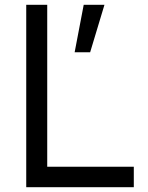

<svg xmlns="http://www.w3.org/2000/svg" viewBox="-20 -785 621 805"><path d="M90 -765H178V-86H541V0H90ZM331 -765H418L358 -566H293Z"/></svg>

Font: Application
Style: Regular
Weight: 400
Designer: Wei Huang
Foundry: Wei Huang
Version: Version 0.012